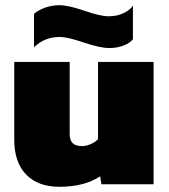

<svg xmlns="http://www.w3.org/2000/svg" viewBox="-20 -714 655 744"><path d="M403.8 -527.8Q368.2 -527.8 304.4 -549.3Q240.7 -570.8 212.9 -570.8Q151.9 -570.8 111.8 -530.8V-660.2Q127 -674.3 154.1 -684.1Q181.2 -693.8 210 -693.8Q245.1 -693.8 306.9 -672.4Q368.7 -650.9 400.9 -650.9Q432.6 -650.9 457.5 -662.4Q482.4 -673.8 495.1 -691.9V-562Q484.9 -547.9 459.2 -537.8Q433.6 -527.8 403.8 -527.8ZM210 9.8Q127.4 9.8 81.3 -37.6Q35.2 -85 35.2 -173.8V-474.1H250V-194.8Q250 -170.4 261.7 -159.2Q273.4 -147.9 297.9 -147.9Q314 -147.9 331.5 -155.5Q349.1 -163.1 359.9 -174.8V-474.1H575.2V0H373L368.2 -30.8Q307.1 9.8 210 9.8Z"/></svg>

Font: Kanit ExtraBold
Style: Regular
Weight: 800
Designer: Katatrad Team
Foundry: CadsonDemak
Version: Version 1.000;PS 001.000;hotconv 1.0.88;makeotf.lib2.5.64775